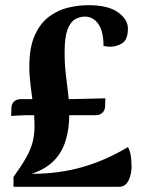

<svg xmlns="http://www.w3.org/2000/svg" viewBox="-20 -720 551 740"><path d="M229 -518Q229 -473 233.5 -435Q238 -397 242.5 -360.5Q247 -324 247 -281Q247 -221 232 -175Q217 -129 185 -98Q153 -67 102 -50Q205 -50 295.5 -75.5Q386 -101 473 -153Q481 -140 484 -119.5Q487 -99 487 -77Q487 -49 475.5 -24.5Q464 0 438 0H32V-38Q63 -81 80.5 -112Q98 -143 105.5 -171.5Q113 -200 113 -234Q113 -272 108 -311.5Q103 -351 98 -390Q93 -429 93 -463Q93 -538 114.5 -585Q136 -632 170.5 -657Q205 -682 244.5 -691Q284 -700 321 -700Q397 -700 435 -672.5Q473 -645 473 -610Q473 -567 451 -553.5Q429 -540 406 -540Q390 -540 379 -543Q379 -599 359 -627.5Q339 -656 307 -656Q287 -656 269 -645.5Q251 -635 240 -605.5Q229 -576 229 -518ZM23 -273 24 -305Q25 -322 35.5 -330Q46 -338 60 -338H254Q258 -338 277 -338.5Q296 -339 320 -339.5Q344 -340 363 -340.5Q382 -341 386 -341L385 -309Q384 -293 373.5 -284.5Q363 -276 349 -276H83Q73 -276 53 -275Q33 -274 23 -273Z"/></svg>

Font: Arima Thin
Style: Bold
Weight: 700
Version: Version 1.100